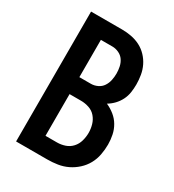

<svg xmlns="http://www.w3.org/2000/svg" viewBox="-178 -838 855 941"><g transform="rotate(30 250.0 -367.5)"><path d="M59 0V-735H235Q261 -735 287.5 -730Q314 -725 337.5 -713Q361 -701 379.5 -681.5Q398 -662 409.5 -638.5Q421 -615 425.5 -588.5Q430 -562 430 -536Q430 -513 426.5 -490.5Q423 -468 413 -448Q403 -428 387.5 -411.5Q372 -395 352 -383Q377 -372 398 -355Q419 -338 432.5 -315Q446 -292 451.5 -265.5Q457 -239 457 -212Q457 -183 451.5 -154Q446 -125 432 -99.5Q418 -74 396 -54Q374 -34 348 -21.5Q322 -9 293 -4.5Q264 0 235 0ZM170 -428H235Q254 -428 272 -436.5Q290 -445 300.5 -461Q311 -477 315 -496Q319 -515 319 -534Q319 -553 315 -572Q311 -591 300.5 -606.5Q290 -622 272 -630.5Q254 -639 235 -639H170ZM170 -96H235Q258 -96 280 -103.5Q302 -111 317.5 -128Q333 -145 339.5 -168Q346 -191 346 -214Q346 -237 339.5 -259.5Q333 -282 318 -299.5Q303 -317 280.5 -324.5Q258 -332 235 -332H170Z"/></g></svg>

Font: Iosevka Curly
Style: Bold
Weight: 700
Monospace: yes
Designer: Belleve Invis
Foundry: Belleve Invis
Version: Version 22.1.2; ttfautohint (v1.8.4)